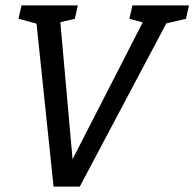

<svg xmlns="http://www.w3.org/2000/svg" viewBox="-20 -687 716 707"><path d="M247.2 -100.7 537.5 -667H627.5L273.8 0H177.2L107.5 -667H196.7ZM59.2 -667H139.2L128.7 -596.2L48.2 -617.8ZM467.5 -667H547.5L537 -596.2L456.5 -617.8ZM566.3 -594.7 595.8 -667H675.8L664.8 -617.8ZM157.2 -594.7 186.7 -667H266.7L255.7 -617.8Z"/></svg>

Font: Epunda Slab Light
Style: Italic
Weight: 300
Italic angle: -12°
Designer: Simon Atzbach
Foundry: typofactur
Version: Version 1.102